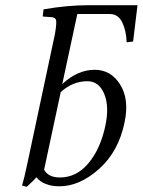

<svg xmlns="http://www.w3.org/2000/svg" viewBox="-20 -708 550 740"><path d="M150 -54Q166 -24 211 -24Q275 -24 321 -79Q367 -134 386 -223Q402 -298 381.5 -346.5Q361 -395 317 -395Q260 -395 214 -353ZM323 -688H510L493 -548L468 -545Q467 -588 451.5 -621Q436 -654 403 -654H278L220 -384Q279 -439 345 -439Q408 -439 443.5 -381.5Q479 -324 460 -236Q437 -124 362 -57Q287 10 209 10Q149 10 120 -25Q108 -10 83 12L65 7Q74 -23 84 -71L192 -578Q199 -621 196 -631Q193 -641 177 -642L148 -644Q144 -644 145 -649L148 -672Q240 -688 323 -688Z"/></svg>

Font: Linux Libertine O
Style: Italic
Weight: 400
Italic angle: -12°
Designer: Philipp H. Poll
Foundry: Philipp H. Poll
Version: Version 5.1.6